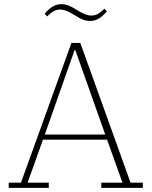

<svg xmlns="http://www.w3.org/2000/svg" viewBox="-20 -905 730 925"><path d="M22 -25H81L324 -698H367L609 -25H668V0H468V-25H570L496 -232H187L113 -25H215V0H22ZM196 -257H487L343 -663H339ZM414 -804Q396 -804 378.5 -811Q361 -818 338 -833Q317 -846 300.5 -852.5Q284 -859 270 -859Q253 -859 238.5 -851Q224 -843 207 -826L195 -839Q215 -862 234 -873.5Q253 -885 276 -885Q294 -885 311.5 -878Q329 -871 352 -856Q373 -843 389.5 -836.5Q406 -830 420 -830Q437 -830 451.5 -838Q466 -846 483 -863L495 -850Q475 -827 456 -815.5Q437 -804 414 -804Z"/></svg>

Font: IBM Plex Serif ExtLt
Style: Regular
Weight: 200
Designer: Mike Abbink, Paul van der Laan, Pieter van Rosmalen
Foundry: Bold Monday
Version: Version 3.001